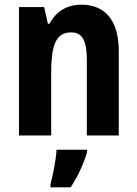

<svg xmlns="http://www.w3.org/2000/svg" viewBox="-20 -577 585 818"><path d="M327 -557C266 -557 219 -529 191 -476H184L168 -547H61V0H198V-261C198 -387 218 -439 284 -439C333 -439 350 -399 350 -322V0H486V-360C486 -491 427 -557 327 -557ZM351 71V61H221C219 101 205 172 195 208V221H281C311 176 336 122 351 71Z"/></svg>

Font: Noto Sans Hebrew Condensed
Style: Bold
Weight: 700
Width: 3
Designer: Monotype Design Team
Foundry: Monotype Imaging Inc.
Version: Version 2.004